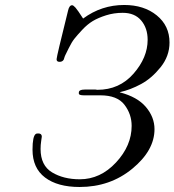

<svg xmlns="http://www.w3.org/2000/svg" viewBox="-20 -725 697 767"><path d="M109.9 -127Q109.9 -181.2 123 -189.9Q125 -191.9 132.8 -191.9Q147 -191.9 147 -179.2Q147 -177.2 144.5 -161.6Q142.1 -146 142.1 -129.9Q142.1 -64 188 -36.4Q233.9 -8.8 298.8 -8.8Q380.9 -8.8 443.4 -75.9Q505.9 -143.1 505.9 -222.2Q505.9 -269 477.1 -306.6Q448.2 -344.2 380.9 -344.2H314.9Q305.2 -344.2 299.6 -346.2Q293.9 -348.1 294.9 -355Q294.9 -367.2 317.9 -367.2H361.8Q362.8 -367.2 365 -366.7Q367.2 -366.2 369.1 -366.2Q457 -366.2 513.4 -430.7Q569.8 -495.1 569.8 -565.9Q569.8 -612.8 543.9 -643.3Q518.1 -673.8 470.2 -673.8Q435.1 -673.8 403.6 -663.8Q372.1 -653.8 350.6 -640.9Q329.1 -627.9 308.6 -606Q288.1 -584 277.1 -570.1Q266.1 -556.2 254.6 -532.5Q243.2 -508.8 241 -504.9Q238.8 -501 234.9 -487.8L233.9 -485.8Q229 -478 217.8 -478Q205.6 -478 206.1 -488.8Q206.1 -498.5 252 -683.1Q256.8 -704.1 268.1 -704.1Q272.9 -704.1 281.5 -694.6Q290 -685.1 312 -650.9Q385.3 -705.1 476.1 -705.1Q555.2 -705.1 606.2 -663.6Q657.2 -622.1 657.2 -555.2Q657.2 -501 621.6 -456.5Q585.9 -412.1 543.5 -389.2Q501 -366.2 459 -356.9V-356Q528.8 -337.9 563 -297.4Q597.2 -256.8 597.2 -209Q597.2 -124 508.5 -51Q419.9 22 297.9 22Q210 22 159.9 -15.9Q109.9 -53.7 109.9 -127Z"/></svg>

Font: CMU Classical Serif
Style: Italic
Weight: 500
Italic angle: -14.04°
Version: Version 0.7.0